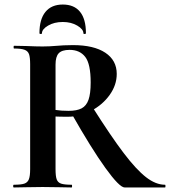

<svg xmlns="http://www.w3.org/2000/svg" viewBox="-20 -827 750 847"><path d="M295 -327 387 -356Q470 -225 525.5 -152Q581 -79 624 -45.5Q667 -12 708 -12Q710 -12 710 -6Q710 0 708 0H530Q507 0 445 -86Q383 -172 295 -327ZM495 -501Q495 -452 464 -408.5Q433 -365 383 -338.5Q333 -312 280 -312Q241 -312 225 -313V-81Q225 -50 230 -36Q235 -22 249.5 -17Q264 -12 296 -12Q298 -12 298 -6Q298 0 296 0Q263 0 244 -1L168 -2L95 -1Q75 0 41 0Q38 0 38 -6Q38 -12 41 -12Q73 -12 87.5 -17Q102 -22 107.5 -36.5Q113 -51 113 -81V-544Q113 -574 108 -588Q103 -602 88 -607.5Q73 -613 42 -613Q40 -613 40 -619Q40 -625 42 -625L95 -624Q141 -622 168 -622Q198 -622 232 -625Q243 -626 260.5 -627Q278 -628 302 -628Q394 -628 444.5 -594.5Q495 -561 495 -501ZM287 -607Q253 -607 239 -592Q225 -577 225 -542V-342Q249 -338 283 -338Q319 -338 340 -349Q361 -360 370.5 -387Q380 -414 380 -463Q380 -545 356 -576Q332 -607 287 -607ZM154 -681Q154 -742 180.5 -774.5Q207 -807 257 -807Q307 -807 333 -775Q359 -743 359 -681Q359 -677 353.5 -677Q348 -677 348 -680Q348 -698 321 -714Q294 -730 257 -730Q219 -730 192 -714Q165 -698 165 -680Q165 -677 159.5 -677Q154 -677 154 -681Z"/></svg>

Font: Cormorant SC
Style: Bold
Weight: 700
Designer: Christian Thalmann (Catharsis Fonts)
Foundry: Catharsis Fonts
Version: Version 4.000